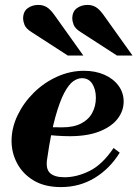

<svg xmlns="http://www.w3.org/2000/svg" viewBox="-20 -750 559 781"><path d="M228 11Q162 11 117.5 -15.5Q73 -42 50 -85Q27 -128 27 -177Q27 -230 51.5 -281Q76 -332 117.5 -373Q159 -414 212 -438Q265 -462 322 -462Q368 -462 404.5 -446Q441 -430 462 -401.5Q483 -373 483 -337Q483 -299 458.5 -267Q434 -235 385 -215.5Q336 -196 264 -196Q239 -196 210 -198Q181 -200 158.5 -203Q136 -206 130 -207L135 -242Q152 -235 173 -233.5Q194 -232 233 -232Q280 -232 310.5 -248Q341 -264 355.5 -291.5Q370 -319 370 -352Q370 -386 355.5 -409Q341 -432 313 -432Q296 -432 278 -419.5Q260 -407 241.5 -372.5Q223 -338 205 -273.5Q187 -209 172 -105Q165 -64 183 -46.5Q201 -29 243 -29Q292 -29 344 -54.5Q396 -80 442 -148L467 -129Q427 -64 365.5 -26.5Q304 11 228 11ZM456 -524 309 -619Q285 -634 279.5 -649.5Q274 -665 274 -674Q274 -703 292.5 -716.5Q311 -730 336 -730Q355 -730 370 -721Q385 -712 402 -688L519 -524ZM256 -524 109 -619Q85 -634 79.5 -649.5Q74 -665 74 -674Q74 -703 92.5 -716.5Q111 -730 136 -730Q155 -730 170 -721Q185 -712 202 -688L319 -524Z"/></svg>

Font: Libre Bodoni
Style: Italic
Weight: 400
Italic angle: -13°
Designer: Pablo Impallari, Rodrigo Fuenzalida
Foundry: Impallari Type
Version: Version 2.005;gftools[0.9.23]